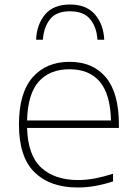

<svg xmlns="http://www.w3.org/2000/svg" viewBox="-20 -822 600 851"><path d="M324 9Q202 9 133 -58.5Q64 -126 64 -270Q64 -409.5 124.2 -478.8Q184.5 -548 288 -548Q392.5 -548 449.8 -478.5Q507 -409 507 -270V-255H100Q103.5 -133 163.2 -78.5Q223 -24 326 -24Q363 -24 401 -31.2Q439 -38.5 481 -52V-18Q440 -4.5 401.5 2.2Q363 9 324 9ZM288 -515Q200.5 -515 151.8 -460.5Q103 -406 100 -288H472Q469 -405 422.2 -460Q375.5 -515 288 -515ZM140 -646Q143 -714.5 180.2 -758.2Q217.5 -802 290 -802Q363 -802 401 -757.8Q439 -713.5 442 -646H412Q408.5 -701.5 379.8 -736.8Q351 -772 290 -772Q229.5 -772 201.8 -736.8Q174 -701.5 170 -646Z"/></svg>

Font: Encode Sans Exp Th
Style: Regular
Weight: 100
Width: 7
Designer: Multiple Designers
Foundry: Impallari Type
Version: Version 3.002; ttfautohint (v1.8.3) -l 8 -r 50 -G 200 -x 14 